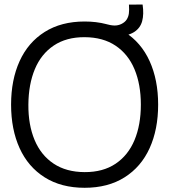

<svg xmlns="http://www.w3.org/2000/svg" viewBox="-20 -832 764 866"><path d="M623.2 -811.5Q629.7 -767.5 621.1 -736.2Q612.5 -705 584.7 -687.3Q568.2 -677 545.9 -672.4Q523.7 -667.8 499.2 -671.6Q474.8 -675.3 453.5 -688.7V-724.5Q479.8 -717.2 496.2 -716.9Q512.7 -716.7 527.5 -723.8Q543.8 -731.8 551.7 -744.3Q559.5 -756.8 561.3 -771.6Q563.2 -786.3 561.8 -806.8L561.5 -811.3ZM361.7 15Q256.2 15 181.5 -32.1Q106.8 -79.2 68.4 -163.8Q30 -248.5 30 -360Q30 -471.5 68.4 -556.2Q106.8 -640.8 181.5 -687.9Q256.2 -735 361.7 -735Q467.2 -735 541.8 -687.9Q616.5 -640.8 654.9 -556.2Q693.3 -471.5 693.3 -360Q693.3 -248.5 654.9 -163.8Q616.5 -79.2 541.8 -32.1Q467.2 15 361.7 15ZM361.7 -55.7Q444.3 -55.3 501.2 -93.4Q558 -131.5 586.7 -200.1Q615.3 -268.7 615.3 -360Q615.3 -451.2 586.7 -519.6Q558 -588 501.2 -626Q444.5 -664 361.7 -664.3Q279.3 -664.7 222.5 -626.6Q165.7 -588.5 137.2 -520.1Q108.7 -451.7 108 -360Q107.3 -269.2 136 -200.6Q164.7 -132 221.8 -94Q278.8 -56 361.7 -55.7Z"/></svg>

Font: Hauora
Style: Regular
Weight: 400
Designer: Wayne Shih
Foundry: WCYS
Version: Version 1.001